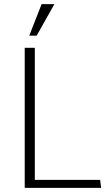

<svg xmlns="http://www.w3.org/2000/svg" viewBox="-20 -912 531 932"><path d="M182 -892H244L158 -739H122ZM471 0H100V-680H149V-39H466Z"/></svg>

Font: Palanquin Thin
Style: Regular
Weight: 250
Designer: Pria Ravichandran
Version: Version 1.001